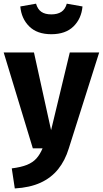

<svg xmlns="http://www.w3.org/2000/svg" viewBox="-26 -822 569 1064"><path d="M360.8 -531.4H523.7L355.2 0.5Q334.7 67.7 296.2 115.6Q257.6 163.6 198.6 190.5Q139.6 217.5 56 222.3L39.2 111.1Q91.3 104.6 123.5 91.5Q155.8 78.3 175.7 56.2Q195.5 34.2 209.9 0H155.9L-5.6 -531.4H162.2L257.1 -100.6ZM258.3 -632.4Q179.6 -632.4 136.1 -675.6Q92.5 -718.7 86.5 -786.2L173.7 -801.6Q182.8 -770.3 203.4 -756.3Q223.9 -742.3 258.3 -742.3Q292.7 -742.3 314 -756.3Q335.3 -770.3 344.1 -801.6L431.2 -786.2Q425.2 -718.7 381.3 -675.6Q337.4 -632.4 258.3 -632.4Z"/></svg>

Font: Fira Sans Variable
Style: Regular
Weight: 400
Designer: Carrois Corporate & Edenspiekermann AG
Foundry: Carrois Corporate GbR & Edenspiekermann AG
Version: Version 4.202